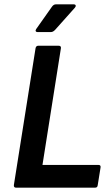

<svg xmlns="http://www.w3.org/2000/svg" viewBox="-20 -866 517 886"><path d="M54 0Q43 0 44 -12L144 -643Q146 -655 157 -655H250Q263 -655 261 -643L176 -105H434Q446 -105 444 -93L431 -12Q430 0 419 0ZM153 -718Q147 -718 145 -722Q143 -726 147 -732L219 -834Q227 -846 238 -846H321Q327 -846 329 -841.5Q331 -837 326 -831L235 -729Q225 -718 215 -718Z"/></svg>

Font: Sofia Sans
Style: Bold Italic
Weight: 700
Italic angle: -9°
Designer: Botio Nikoltchev, Ani Petrova
Foundry: lettersoup
Version: Version 4.101; ttfautohint (v1.8.4.7-5d5b)